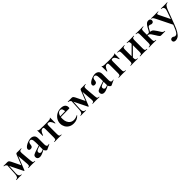

<svg xmlns="http://www.w3.org/2000/svg" viewBox="415 -1997 3865 3865"><g transform="rotate(-45 2347.5 -64.5)"><path d="M85 -104 99 -364 119 -361 105 -104Q103 -58 120 -35Q137 -12 168 -12Q171 -12 171 -6Q171 0 168 0Q152 0 134 -1Q116 -2 95 -2Q75 -2 55.5 -1Q36 0 19 0Q16 0 16 -6Q16 -12 19 -12Q51 -12 67 -35Q83 -58 85 -104ZM552 -12Q555 -12 555 -6Q555 0 552 0Q531 0 504 -1Q477 -2 451 -2Q424 -2 402.5 -1Q381 0 361 0Q359 0 359 -6Q359 -12 361 -12Q389 -12 398 -25Q407 -38 404 -81L385 -320L409 -374L270 -23Q269 -20 263 -20Q257 -20 255 -23L117 -303Q95 -348 77.5 -361Q60 -374 36 -374Q34 -374 34 -380Q34 -386 36 -386Q57 -386 72 -385.5Q87 -385 96 -385Q110 -385 122 -385.5Q134 -386 140 -386Q161 -386 174 -378Q187 -370 205 -335L305 -129L262 -51L384 -361Q388 -373 396.5 -379.5Q405 -386 414 -386Q420 -386 438 -385.5Q456 -385 473 -385Q494 -385 508 -385.5Q522 -386 537 -386Q539 -386 539 -380Q539 -374 537 -374Q507 -374 491 -362Q475 -350 478 -308L497 -81Q500 -52 503.5 -37Q507 -22 518 -17Q529 -12 552 -12Z M893 6Q889 8 883 8Q865 8 847 -16Q829 -40 829 -85V-255Q829 -294 824 -320Q819 -346 808 -359Q797 -372 778 -372Q763 -372 751 -364.5Q739 -357 732 -340.5Q725 -324 723 -295Q720 -266 705 -252.5Q690 -239 664 -239Q639 -239 628 -250Q617 -261 617 -280Q617 -302 638 -322.5Q659 -343 690.5 -359.5Q722 -376 756 -385.5Q790 -395 817 -395Q861 -395 892 -368.5Q923 -342 923 -285V-108Q923 -79 933.5 -63Q944 -47 963 -47Q977 -47 992 -54Q996 -56 998.5 -50.5Q1001 -45 996 -43ZM683 7Q652 7 633 -9.5Q614 -26 614 -57Q614 -93 641.5 -108.5Q669 -124 727 -143L839 -179L843 -164L774 -139Q747 -129 735.5 -117Q724 -105 724 -88Q724 -67 736 -55Q748 -43 766 -43Q774 -43 787.5 -46.5Q801 -50 817 -57L872 -87L873 -70L787 -23Q762 -10 734 -1.5Q706 7 683 7Z M1102 0Q1099 0 1099 -6Q1099 -12 1102 -12Q1137 -12 1147 -25Q1157 -38 1157 -81V-303Q1157 -338 1152 -351Q1147 -364 1130 -364Q1097 -364 1075 -339.5Q1053 -315 1033 -257Q1032 -254 1026.5 -254Q1021 -254 1021 -257Q1021 -271 1021 -299Q1021 -327 1020.5 -357Q1020 -387 1020 -405Q1020 -410 1026 -410Q1032 -410 1032 -405Q1032 -392 1072.5 -388.5Q1113 -385 1207 -385Q1264 -385 1301 -386.5Q1338 -388 1356 -392Q1374 -396 1374 -405Q1374 -410 1380 -410Q1386 -410 1386 -405Q1386 -387 1386 -357Q1386 -327 1385.5 -299Q1385 -271 1385 -257Q1385 -254 1379.5 -254Q1374 -254 1373 -257Q1354 -315 1331.5 -339.5Q1309 -364 1277 -364Q1261 -364 1255.5 -351Q1250 -338 1250 -303V-81Q1250 -38 1260 -25Q1270 -12 1304 -12Q1307 -12 1307 -6Q1307 0 1304 0Q1283 0 1257.5 -1Q1232 -2 1205 -2Q1177 -2 1150.5 -1Q1124 0 1102 0Z M1646 12Q1581 12 1535.5 -15Q1490 -42 1466.5 -86.5Q1443 -131 1443 -181Q1443 -240 1473 -288.5Q1503 -337 1554.5 -366Q1606 -395 1671 -395Q1733 -395 1766 -368.5Q1799 -342 1799 -296Q1799 -285 1797 -276Q1795 -267 1788 -267H1692Q1694 -314 1681 -344.5Q1668 -375 1634 -375Q1594 -375 1569 -333.5Q1544 -292 1544 -223Q1544 -167 1562 -125Q1580 -83 1614 -60Q1648 -37 1696 -37Q1720 -37 1747.5 -44Q1775 -51 1797 -65Q1799 -67 1802.5 -63Q1806 -59 1804 -56Q1767 -19 1728.5 -3.5Q1690 12 1646 12ZM1509 -265 1508 -284 1727 -289V-267Z M1914 -104 1928 -364 1948 -361 1934 -104Q1932 -58 1949 -35Q1966 -12 1997 -12Q2000 -12 2000 -6Q2000 0 1997 0Q1981 0 1963 -1Q1945 -2 1924 -2Q1904 -2 1884.5 -1Q1865 0 1848 0Q1845 0 1845 -6Q1845 -12 1848 -12Q1880 -12 1896 -35Q1912 -58 1914 -104ZM2381 -12Q2384 -12 2384 -6Q2384 0 2381 0Q2360 0 2333 -1Q2306 -2 2280 -2Q2253 -2 2231.5 -1Q2210 0 2190 0Q2188 0 2188 -6Q2188 -12 2190 -12Q2218 -12 2227 -25Q2236 -38 2233 -81L2214 -320L2238 -374L2099 -23Q2098 -20 2092 -20Q2086 -20 2084 -23L1946 -303Q1924 -348 1906.5 -361Q1889 -374 1865 -374Q1863 -374 1863 -380Q1863 -386 1865 -386Q1886 -386 1901 -385.5Q1916 -385 1925 -385Q1939 -385 1951 -385.5Q1963 -386 1969 -386Q1990 -386 2003 -378Q2016 -370 2034 -335L2134 -129L2091 -51L2213 -361Q2217 -373 2225.5 -379.5Q2234 -386 2243 -386Q2249 -386 2267 -385.5Q2285 -385 2302 -385Q2323 -385 2337 -385.5Q2351 -386 2366 -386Q2368 -386 2368 -380Q2368 -374 2366 -374Q2336 -374 2320 -362Q2304 -350 2307 -308L2326 -81Q2329 -52 2332.5 -37Q2336 -22 2347 -17Q2358 -12 2381 -12Z M2722 6Q2718 8 2712 8Q2694 8 2676 -16Q2658 -40 2658 -85V-255Q2658 -294 2653 -320Q2648 -346 2637 -359Q2626 -372 2607 -372Q2592 -372 2580 -364.5Q2568 -357 2561 -340.5Q2554 -324 2552 -295Q2549 -266 2534 -252.5Q2519 -239 2493 -239Q2468 -239 2457 -250Q2446 -261 2446 -280Q2446 -302 2467 -322.5Q2488 -343 2519.5 -359.5Q2551 -376 2585 -385.5Q2619 -395 2646 -395Q2690 -395 2721 -368.5Q2752 -342 2752 -285V-108Q2752 -79 2762.5 -63Q2773 -47 2792 -47Q2806 -47 2821 -54Q2825 -56 2827.5 -50.5Q2830 -45 2825 -43ZM2512 7Q2481 7 2462 -9.5Q2443 -26 2443 -57Q2443 -93 2470.5 -108.5Q2498 -124 2556 -143L2668 -179L2672 -164L2603 -139Q2576 -129 2564.5 -117Q2553 -105 2553 -88Q2553 -67 2565 -55Q2577 -43 2595 -43Q2603 -43 2616.5 -46.5Q2630 -50 2646 -57L2701 -87L2702 -70L2616 -23Q2591 -10 2563 -1.5Q2535 7 2512 7Z M2931 0Q2928 0 2928 -6Q2928 -12 2931 -12Q2966 -12 2976 -25Q2986 -38 2986 -81V-303Q2986 -338 2981 -351Q2976 -364 2959 -364Q2926 -364 2904 -339.5Q2882 -315 2862 -257Q2861 -254 2855.5 -254Q2850 -254 2850 -257Q2850 -271 2850 -299Q2850 -327 2849.5 -357Q2849 -387 2849 -405Q2849 -410 2855 -410Q2861 -410 2861 -405Q2861 -392 2901.5 -388.5Q2942 -385 3036 -385Q3093 -385 3130 -386.5Q3167 -388 3185 -392Q3203 -396 3203 -405Q3203 -410 3209 -410Q3215 -410 3215 -405Q3215 -387 3215 -357Q3215 -327 3214.5 -299Q3214 -271 3214 -257Q3214 -254 3208.5 -254Q3203 -254 3202 -257Q3183 -315 3160.5 -339.5Q3138 -364 3106 -364Q3090 -364 3084.5 -351Q3079 -338 3079 -303V-81Q3079 -38 3089 -25Q3099 -12 3133 -12Q3136 -12 3136 -6Q3136 0 3133 0Q3112 0 3086.5 -1Q3061 -2 3034 -2Q3006 -2 2979.5 -1Q2953 0 2931 0Z M3369 -36 3351 -54 3622 -325 3640 -308ZM3327 -81V-305Q3327 -349 3317 -361.5Q3307 -374 3273 -374Q3270 -374 3270 -380Q3270 -386 3273 -386Q3294 -386 3320.4 -385Q3346.9 -384 3375 -384Q3402 -384 3428 -385Q3454.1 -386 3474 -386Q3476 -386 3476 -380Q3476 -374 3474 -374Q3440 -374 3430 -360Q3420 -346 3420 -303V-81Q3420 -38 3430 -25Q3440 -12 3474 -12Q3476 -12 3476 -6Q3476 0 3474 0Q3453 0 3427.5 -1Q3402 -2 3375 -2Q3346.7 -2 3320.1 -1Q3293.5 0 3272 0Q3269 0 3269 -6Q3269 -12 3272 -12Q3307 -12 3317 -25Q3327 -38 3327 -81ZM3596 -81V-305Q3596 -349 3586 -361.5Q3576 -374 3542 -374Q3539 -374 3539 -380Q3539 -386 3542 -386Q3563 -386 3589.4 -385Q3615.9 -384 3644 -384Q3671 -384 3697 -385Q3723.1 -386 3743 -386Q3745 -386 3745 -380Q3745 -374 3743 -374Q3709 -374 3699 -360Q3689 -346 3689 -303V-81Q3689 -38 3699 -25Q3709 -12 3743 -12Q3745 -12 3745 -6Q3745 0 3743 0Q3722 0 3696.5 -1Q3671 -2 3644 -2Q3615.8 -2 3588.7 -1Q3561.7 0 3541.4 0Q3538 0 3538 -6Q3538 -12 3540.5 -12Q3575.8 -12 3585.9 -25Q3596 -38 3596 -81Z M3795 0Q3792 0 3792 -6Q3792 -12 3795 -12Q3830 -12 3840 -25Q3850 -38 3850 -81V-305Q3850 -349 3840.5 -361.5Q3831 -374 3796 -374Q3794 -374 3794 -380Q3794 -386 3796 -386Q3817 -386 3843.5 -385Q3870 -384 3898 -384Q3929 -384 3958 -385Q3987 -386 4009 -386Q4011 -386 4011 -380Q4011 -374 4009 -374Q3968 -374 3955.5 -361.5Q3943 -349 3943 -303V-81Q3943 -38 3953 -25Q3963 -12 3997 -12Q4000 -12 4000 -6Q4000 0 3997 0Q3976 0 3950.5 -1Q3925 -2 3898 -2Q3870 -2 3843.5 -1Q3817 0 3795 0ZM4134 0Q4128 0 4122 -2Q4116 -4 4107.5 -12.5Q4099 -21 4085.5 -40.5Q4072 -60 4051 -96Q4027 -136 4011.5 -156.5Q3996 -177 3981.5 -184.5Q3967 -192 3945 -192Q3928 -192 3907 -189L3906 -207Q3917 -208 3935 -209Q3953 -210 3970 -210.5Q3987 -211 3991 -211Q4036 -211 4060.5 -203.5Q4085 -196 4103 -176Q4121 -156 4147 -116Q4169 -83 4182 -60Q4195 -37 4210.5 -25Q4226 -13 4253 -12Q4256 -12 4256 -6Q4256 0 4253 0ZM3991 -191V-211Q4000 -211 4009 -221Q4018 -231 4025 -244Q4032 -257 4036 -265Q4063 -320 4084.5 -348Q4106 -376 4125 -386Q4144 -396 4164 -396Q4195 -396 4208.5 -382Q4222 -368 4222 -347Q4222 -325 4209.5 -310.5Q4197 -296 4171 -296Q4157 -296 4148.5 -300Q4140 -304 4132.5 -308Q4125 -312 4111 -312Q4101 -312 4093 -308Q4085 -304 4077 -292Q4069 -280 4057 -257Q4041 -223 4024.5 -207Q4008 -191 3991 -191Z M4693 -386Q4695 -386 4695 -380Q4695 -374 4693 -374Q4659 -374 4636 -345Q4613 -316 4595 -267L4484 28Q4448 124 4414.5 179.5Q4381 235 4347 258Q4313 281 4275 281Q4246 281 4229.5 268.5Q4213 256 4213 232Q4213 208 4227.5 196.5Q4242 185 4261 185Q4278 185 4288 191.5Q4298 198 4308 204.5Q4318 211 4334 211Q4358 211 4378 190.5Q4398 170 4421 120.5Q4444 71 4475 -15L4472 40L4302 -303Q4280 -347 4267.5 -360.5Q4255 -374 4237 -374Q4234 -374 4234 -380Q4234 -386 4237 -386Q4257 -386 4279.5 -385Q4302 -384 4322 -384Q4358 -384 4385 -385Q4412 -386 4434 -386Q4437 -386 4437 -380Q4437 -374 4434 -374Q4399 -374 4389 -366Q4379 -358 4390 -335L4517 -75L4481 -16L4568 -268Q4585 -317 4570.5 -345.5Q4556 -374 4515 -374Q4513 -374 4513 -380Q4513 -386 4515 -386Q4539 -386 4560.5 -385Q4582 -384 4616 -384Q4640 -384 4655.5 -385Q4671 -386 4693 -386Z"/></g></svg>

Font: Cormorant Light
Style: Regular
Weight: 300
Designer: Christian Thalmann (Catharsis Fonts)
Foundry: Catharsis Fonts
Version: Version 4.000